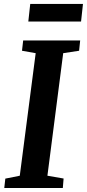

<svg xmlns="http://www.w3.org/2000/svg" viewBox="-20 -947 438 967"><path d="M6.8 -47.4 79.6 -62 159.7 -679.2 90.8 -691.4 96.7 -743.2H383.8L378.4 -691.4L298.3 -679.2L218.8 -62L300.3 -47.9L296.4 0H1.5ZM132.3 -927.2H397.9L388.2 -838.4H122.6Z"/></svg>

Font: Merriweather Bold
Style: Italic
Weight: 700
Italic angle: -7°
Designer: Eben Sorkin ( eben@eyebytes.com )
Foundry: Eben Sorkin ( eben@eyebytes.com )
Version: Version 1.5; ttfautohint (v0.97) -l 13 -r 13 -G 200 -x 24 -f